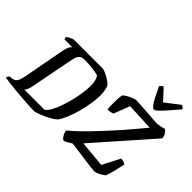

<svg xmlns="http://www.w3.org/2000/svg" viewBox="-183 -1346 1717 1717"><g transform="rotate(45 675.5 -487.5)"><path d="M381 0Q354 0 312 -2.5Q270 -5 222.5 -8.5Q175 -12 129 -16.5Q83 -21 46 -26Q9 -31 -11 -34Q-6 -53 4 -64L35 -68Q66 -72 80.5 -94Q95 -116 105 -170L179 -565Q188 -606 199.5 -624.5Q211 -643 217 -646H119Q117 -651 114.5 -657Q112 -663 113 -671Q120 -678 134 -685.5Q148 -693 161.5 -698.5Q175 -704 181 -704H548Q569 -699 596.5 -685.5Q624 -672 648.5 -655Q673 -638 683 -623Q692 -601 696 -573.5Q700 -546 700 -517Q700 -470 690.5 -410Q681 -350 664 -289Q647 -228 625.5 -177Q604 -126 581 -96Q556 -75 519 -55Q482 -35 444.5 -20Q407 -5 381 0ZM182 -75H437Q459 -89 480 -126.5Q501 -164 519 -214.5Q537 -265 550.5 -320.5Q564 -376 571 -427.5Q578 -479 578 -518Q578 -555 571 -582Q564 -609 549 -626Q523 -633 473 -639Q423 -645 371 -645Q343 -645 328 -633.5Q313 -622 305.5 -603.5Q298 -585 294 -565L212 -144Q207 -117 198 -99.5Q189 -82 182 -75ZM754 0Q746 0 734.5 -13.5Q723 -27 714 -45.5Q705 -64 705 -81Q747 -114 804.5 -170.5Q862 -227 928 -297.5Q994 -368 1062 -445Q1101 -490 1142 -539Q1183 -588 1216 -627L956 -639L897 -487Q889 -483 871 -479Q853 -475 833 -475Q830 -502 829.5 -536Q829 -570 831 -602.5Q833 -635 837 -657Q850 -671 875 -684.5Q900 -698 923.5 -707Q947 -716 956 -716Q963 -716 991.5 -714.5Q1020 -713 1058.5 -710.5Q1097 -708 1135.5 -705Q1174 -702 1202.5 -700Q1231 -698 1238 -698Q1252 -699 1278.5 -704.5Q1305 -710 1319 -716Q1332 -708 1347 -686.5Q1362 -665 1362 -638L895 -108L1145 -85L1230 -251Q1251 -251 1266 -245Q1281 -239 1288 -233Q1278 -183 1265 -131.5Q1252 -80 1240 -49Q1218 -30 1187 -15Q1156 0 1139 0Q1128 0 1095.5 -4Q1063 -8 1021 -13.5Q979 -19 937.5 -25Q896 -31 865.5 -35Q835 -39 826 -39Q802 -22 781 -11Q760 0 754 0ZM1127 -768Q1113 -768 1095 -792Q1077 -816 1056 -857Q1035 -898 1012 -948Q1019 -957 1025.5 -964.5Q1032 -972 1044 -975L1140 -871L1275 -975Q1301 -965 1305 -948Q1262 -898 1226.5 -857Q1191 -816 1166 -792Q1141 -768 1127 -768Z"/></g></svg>

Font: Texturina SemiBold
Style: Italic
Weight: 600
Italic angle: -11°
Designer: Guillermo Torres Carreño
Foundry: Omnibus-Type
Version: Version 1.002; ttfautohint (v1.8.3)